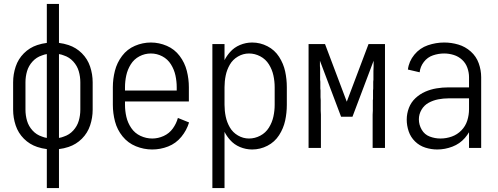

<svg xmlns="http://www.w3.org/2000/svg" viewBox="-20 -755 2540 980"><path d="M219 205V6Q194 3 170 -5Q131 -18 102 -47Q73 -76 60 -115Q47 -154 47 -195V-335Q47 -376 60 -415Q73 -454 102 -483Q131 -512 170 -525Q194 -533 219 -536V-735H281V-536Q306 -533 330 -525Q369 -512 398 -483Q427 -454 440 -415Q453 -376 453 -335V-195Q453 -154 440 -115Q427 -76 398 -47Q369 -18 330 -5Q306 3 281 6V205ZM219 -51V-479Q206 -477 194 -472Q166 -463 146 -441Q126 -419 118 -391.5Q110 -364 110 -335V-195Q110 -166 118 -138.5Q126 -111 146 -89Q166 -67 194 -58Q206 -53 219 -51ZM281 -51Q294 -53 306 -58Q334 -67 354 -89Q374 -111 382 -138.5Q390 -166 390 -195V-335Q390 -364 382 -391.5Q374 -419 354 -441Q334 -463 306 -472Q294 -477 281 -479Z M757 8Q714 8 673.5 -8.5Q633 -25 605.5 -59Q578 -93 567 -135Q556 -177 556 -220V-310Q556 -352 566.5 -393.5Q577 -435 603 -469.5Q629 -504 668.5 -521Q708 -538 750 -538Q792 -538 831.5 -521Q871 -504 897 -469.5Q923 -435 933.5 -393.5Q944 -352 944 -310V-237H618V-220Q618 -189 625 -158.5Q632 -128 650 -101.5Q668 -75 697 -61.5Q726 -48 757 -48Q787 -48 815.5 -61Q844 -74 862 -99Q880 -124 888 -153L945 -130Q933 -90 905.5 -56.5Q878 -23 838.5 -7.5Q799 8 757 8ZM618 -293H882V-310Q882 -340 875.5 -370Q869 -400 852.5 -426.5Q836 -453 808.5 -467.5Q781 -482 750 -482Q719 -482 691.5 -467.5Q664 -453 647.5 -426.5Q631 -400 624.5 -370Q618 -340 618 -310Z M1064 205V-530H1126V-448Q1137 -470 1154 -489Q1175 -513 1205 -525.5Q1235 -538 1267 -538Q1308 -538 1345 -519Q1382 -500 1404.5 -465Q1427 -430 1435.5 -390.5Q1444 -351 1444 -310V-220Q1444 -179 1435.5 -139.5Q1427 -100 1404.5 -65Q1382 -30 1345 -11Q1308 8 1267 8Q1235 8 1205 -4.5Q1175 -17 1154 -41Q1137 -60 1126 -82V205ZM1251 -48Q1281 -48 1308.5 -62.5Q1336 -77 1352.5 -103.5Q1369 -130 1375.5 -160Q1382 -190 1382 -220V-310Q1382 -340 1375.5 -370Q1369 -400 1352.5 -426.5Q1336 -453 1308.5 -467.5Q1281 -482 1251 -482Q1221 -482 1194.5 -466.5Q1168 -451 1153 -425Q1138 -399 1132 -369.5Q1126 -340 1126 -310V-220Q1126 -190 1132 -160.5Q1138 -131 1153 -105Q1168 -79 1194.5 -63.5Q1221 -48 1251 -48Z M1555 0V-530H1581H1639L1750 -236L1861 -530H1919H1945V0H1882V-106V-116V-126V-136V-155V-170L1883 -190V-200V-210V-219V-224V-234V-244L1884 -249V-259V-269V-283V-293L1885 -303V-308V-318V-323V-333V-338L1886 -348V-357V-367V-377V-382V-392L1887 -417V-426V-436V-445L1779 -159H1721L1613 -445V-436V-426V-417L1614 -407V-397V-392V-382V-377V-367V-348L1615 -338V-333V-323V-318V-308V-303L1616 -293V-283V-279V-269V-259L1617 -244V-234V-224V-219V-210V-200V-190L1618 -170V-155V-136V-126V-116V-106V0Z M2212 8Q2181 8 2151 -1.5Q2121 -11 2098.5 -33Q2076 -55 2066 -84.5Q2056 -114 2056 -144.5Q2056 -175 2067 -204Q2078 -233 2100.5 -254Q2123 -275 2150.5 -287Q2178 -299 2208 -304Q2238 -309 2269 -309H2374V-361Q2374 -385 2365.5 -409Q2357 -433 2338.5 -450Q2320 -467 2296 -474.5Q2272 -482 2247 -482Q2218 -482 2190 -472.5Q2162 -463 2143.5 -439Q2125 -415 2122 -386L2062 -400Q2067 -442 2095 -476Q2123 -510 2164 -524Q2205 -538 2247 -538Q2284 -538 2319.5 -527.5Q2355 -517 2383 -492Q2411 -467 2423.5 -432Q2436 -397 2436 -361V0H2374V-80Q2365 -65 2353 -51Q2327 -21 2289 -6.5Q2251 8 2212 8ZM2228 -48Q2258 -48 2286 -58Q2314 -68 2335 -89.5Q2356 -111 2365 -139.5Q2374 -168 2374 -198V-253H2269Q2243 -253 2217 -248Q2191 -243 2168 -230.5Q2145 -218 2131.5 -195Q2118 -172 2118 -146Q2118 -118 2132.5 -93Q2147 -68 2173.5 -58Q2200 -48 2228 -48Z"/></svg>

Font: Iosevka SS01 Light
Style: Regular
Weight: 300
Monospace: yes
Designer: Belleve Invis
Foundry: Belleve Invis
Version: 2.3.3; ttfautohint (v1.8.3)